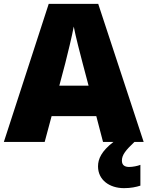

<svg xmlns="http://www.w3.org/2000/svg" viewBox="-20 -737 766 997"><path d="M515 0H569C507 48 489 88 489 127C489 197 548 240 624 240C660 240 687 234 709 227V119C695 125 668 130 651 130C628 130 613 121 613 97C613 67 633 43 678 0H726L490 -717H233L0 0H212L248 -134H480ZM409 -409 440 -292H288L319 -409C331 -456 354 -550 363 -599C372 -550 399 -447 409 -409Z"/></svg>

Font: Noto Sans Arabic UI Bk
Style: Regular
Weight: 900
Designer: Monotype Design Team, Nadine Chahine and Nizar Qandah
Foundry: Monotype Imaging Inc.
Version: Version 2.010